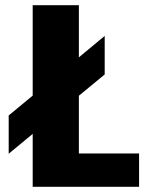

<svg xmlns="http://www.w3.org/2000/svg" viewBox="-20 -720 610 740"><path d="M13.5 -275 106 -351.5V-700H284V-499L383.5 -581.5V-433L284 -351V-128.5H516V0H106V-204L13.5 -127.5Z"/></svg>

Font: League Mono Narrow ExtraBold
Style: Regular
Weight: 800
Width: 3
Designer: Tyler Finck
Foundry: The League of Moveable Type / Tyler Finck
Version: Version 2.210